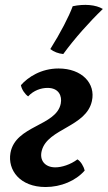

<svg xmlns="http://www.w3.org/2000/svg" viewBox="-20 -742 433 771"><path d="M272 -717C257 -676 223 -610 182 -545C196 -534 214 -527 234 -525C280 -588 338 -653 393 -706C365 -723 319 -727 272 -717ZM163 9C225 9 284 -16 320 -57C316 -75 304 -94 291 -102C263 -81 228 -70 202 -70C160 -70 137 -99 148 -138C172 -226 326 -232 349 -336C365 -407 309 -467 215 -467C145 -467 92 -432 64 -400C67 -383 80 -364 93 -355C115 -379 145 -389 171 -389C216 -389 230 -357 224 -326C206 -235 42 -239 22 -128C10 -59 60 9 163 9Z"/></svg>

Font: Vollkorn Semibold
Style: Italic
Weight: 600
Italic angle: -11°
Designer: Friedrich Althausen
Foundry: Friedrich Althausen
Version: Version 4.015;PS 004.015;hotconv 1.0.88;makeotf.lib2.5.64775